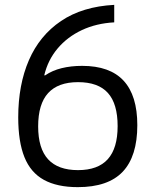

<svg xmlns="http://www.w3.org/2000/svg" viewBox="-20 -760 640 790"><path d="M300 10Q215 10 160.5 -20Q106 -50 80.5 -113.5Q55 -177 55 -277Q55 -411 99 -512.5Q143 -614 231 -673.5Q319 -733 450 -740V-668Q376 -664 316.5 -636Q257 -608 217 -560.5Q177 -513 162 -450H166Q195 -470 233.5 -479.5Q272 -489 318 -489Q432 -489 488.5 -428Q545 -367 545 -245Q545 -117 485 -53.5Q425 10 300 10ZM301 -60Q383 -60 423.5 -105Q464 -150 464 -241Q464 -333 424 -377.5Q384 -422 301 -422Q219 -422 178 -377Q137 -332 137 -240Q137 -149 178 -104.5Q219 -60 301 -60Z"/></svg>

Font: M PLUS Code Latin Expanded
Style: Regular
Weight: 400
Width: 7
Designer: Coji Morishita
Foundry: UNDERFOREST DESIGN
Version: Version 1.002; ttfautohint (v1.8.3)